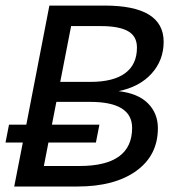

<svg xmlns="http://www.w3.org/2000/svg" viewBox="-24 -679 644 699"><path d="M550.8 -212.4Q550.8 -113.3 471.9 -56.6Q393.1 0 258.3 0H27.8L59.1 -160.2H-3.9L8.8 -225.1H71.8L155.8 -658.7H356.9Q571.8 -658.7 571.8 -526.9Q571.8 -460 528.1 -411.4Q484.4 -362.8 407.7 -347.2Q479 -338.9 514.9 -302.5Q550.8 -266.1 550.8 -212.4ZM457 -213.4Q457 -308.1 304.2 -308.1H181.2L165 -225.1H337.9L325.2 -160.2H152.3L135.7 -74.7H265.6Q457 -74.7 457 -213.4ZM474.6 -505.9Q474.6 -547.4 441.7 -565.7Q408.7 -584 343.8 -584H234.9L195.3 -380.9H305.2Q388.7 -380.9 431.6 -412.6Q474.6 -444.3 474.6 -505.9Z"/></svg>

Font: Liberation Mono
Style: Italic
Weight: 400
Italic angle: -12°
Monospace: yes
Designer: Steve Matteson
Foundry: Ascender Corporation
Version: Version 2.1.5